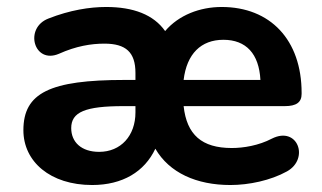

<svg xmlns="http://www.w3.org/2000/svg" viewBox="-20 -520 923 550"><path d="M244 10C331 10 394 -28 425 -94C465 -25 543 10 640 10C693 10 755 -3 802 -29C867 -65 833 -160 759 -123C721 -103 677 -96 644 -96C558 -96 515 -134 506 -216H796C829 -216 844 -227 844 -251V-254C844 -406 754 -500 615 -500C553 -500 492 -477 453 -431C420 -478 362 -500 284 -500C237 -500 180 -491 119 -467C48 -440 77 -335 149 -366C198 -388 241 -395 279 -395C341 -395 368 -370 368 -311V-291H337C123 -291 47 -254 47 -147C47 -57 124 10 244 10ZM184 -153C184 -199 224 -216 334 -216H368V-198C368 -131 326 -85 264 -85C213 -85 184 -113 184 -153ZM506 -291C515 -366 556 -406 620 -406C685 -406 722 -366 726 -291Z"/></svg>

Font: SN Pro
Style: Bold
Weight: 700
Designer: Tobias Whetton
Foundry: Supernotes
Version: Version 1.003;Glyphs 3.3 (3324)